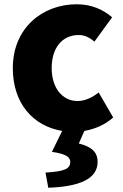

<svg xmlns="http://www.w3.org/2000/svg" viewBox="-20 -603 577 899"><path d="M375 10C421 2 470 -17 510 -53L442 -170C413 -147 379 -130 343 -130C273 -130 222 -190 222 -284C222 -379 271 -439 349 -439C374 -439 396 -430 422 -408L505 -522C462 -559 408 -583 339 -583C180 -583 40 -473 40 -284C40 -117 137 -12 271 10L223 108C292 118 309 134 309 155C309 188 281 200 193 205L206 276C352 271 437 235 437 155C437 107 406 83 349 69Z"/></svg>

Font: Noto Sans CJK Black
Style: Bold
Weight: 900
Designer: Ryoko NISHIZUKA (kana & ideographs); Paul D. Hunt (Latin, Greek & Cyrillic); Wenlong ZHANG (bopomofo); Sandoll Communica
Foundry: Adobe Systems Incorporated
Version: Version 1.000;PS 1;hotconv 1.0.78;makeotf.lib2.5.61930